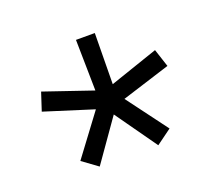

<svg xmlns="http://www.w3.org/2000/svg" viewBox="-79 -854 685 613"><g transform="rotate(-20 263.5 -547.0)"><path d="M477 -572 312 -520 415 -382 363 -344 263 -485 164 -344 112 -382 215 -520 50 -572 70 -633 234 -577 231 -750H295L293 -577L457 -633Z"/></g></svg>

Font: M PLUS 1p
Style: Regular
Weight: 400
Version: Version 1.062